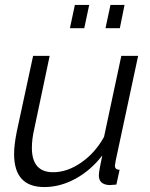

<svg xmlns="http://www.w3.org/2000/svg" viewBox="-20 -747 609 777"><path d="M263 -633 283 -727H341L321 -633ZM407 -633 427 -727H484L465 -633ZM37 -124Q37 -160 48 -215L114 -521H181L119 -227Q109 -184 109 -149Q109 -50 195 -50Q252 -50 308.5 -89Q365 -128 401 -193L471 -521H539L448 -96Q448 -92 446.5 -85.5Q445 -79 445 -77Q445 -60 464 -60L451 0Q424 2 423 2Q380 0 380 -37Q380 -54 394 -118Q348 -58 286 -24Q224 10 159 10Q37 10 37 -124Z"/></svg>

Font: Raleway-v4020
Style: Italic
Weight: 400
Italic angle: -12°
Designer: Matt McInerney, Pablo Impallari, Rodrigo Fuenzalida
Foundry: Matt McInerney, Pablo Impallari, Rodrigo Fuenzalida
Version: Version 4.020;PS 004.020;hotconv 1.0.88;makeotf.lib2.5.64775